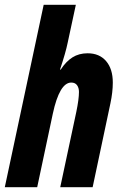

<svg xmlns="http://www.w3.org/2000/svg" viewBox="-29 -780 508 800"><path d="M153 -760H287L253 -602Q245 -562 221 -490H224Q246 -524 273 -541Q300 -558 336 -558Q385 -558 413 -525.5Q441 -493 441 -436Q441 -396 431 -349L357 0H222L289 -314Q300 -367 300 -397Q300 -414 292 -425Q284 -436 268 -436Q219 -436 191 -306L126 0H-9Z"/></svg>

Font: Noto Sans Display Ex Bold Cond
Style: Italic
Weight: 800
Width: 3
Italic angle: -12°
Designer: Monotype Design team
Foundry: Monotype Imaging Inc.
Version: Version 1.000